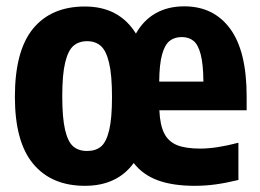

<svg xmlns="http://www.w3.org/2000/svg" viewBox="-20 -576 820 606"><path d="M758.5 -228H483Q485 -182 498 -155.8Q511 -129.5 538.2 -118.2Q565.5 -107 612 -107Q662.5 -107 732.5 -125.5V-8Q693.5 1.5 660.8 6Q628 10.5 595 10.5Q525 10.5 477.8 -7Q430.5 -24.5 402 -61.5Q349.5 10.5 248 10.5Q142.5 10.5 84.8 -58.8Q27 -128 27 -270.5Q27 -416 84.5 -485.8Q142 -555.5 248 -555.5Q356 -555.5 409 -470Q433 -512.5 471.5 -534.2Q510 -556 561.5 -556Q654.5 -556 706.5 -485.2Q758.5 -414.5 758.5 -271.5ZM482.5 -318.5H622Q621.5 -373.5 613.5 -404.2Q605.5 -435 590.8 -447Q576 -459 553.5 -459Q530.5 -459 515.2 -446.8Q500 -434.5 491.5 -403.8Q483 -373 482.5 -318.5ZM333.5 -270Q333.5 -339.5 324.2 -378Q315 -416.5 298 -431.2Q281 -446 255 -446Q229 -446 212 -431.5Q195 -417 185.8 -379Q176.5 -341 176.5 -272.5Q176.5 -203.5 185.5 -165.8Q194.5 -128 211.2 -113.8Q228 -99.5 255 -99.5Q282 -99.5 298.8 -113.5Q315.5 -127.5 324.5 -164.8Q333.5 -202 333.5 -270Z"/></svg>

Font: Encode Sans Condensed
Style: Bold
Weight: 700
Width: 3
Designer: Multiple Designers
Foundry: Impallari Type
Version: Version 2.000